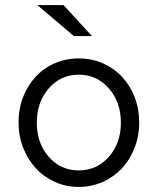

<svg xmlns="http://www.w3.org/2000/svg" viewBox="-20 -726 621 756"><path d="M53 0ZM53 -244Q53 -298 71 -344Q89 -390 120.5 -424Q152 -458 196 -477Q240 -496 290 -496Q341 -496 384.5 -477Q428 -458 460 -424Q492 -390 510 -344Q528 -298 528 -244Q528 -190 509.5 -143Q491 -96 459.5 -62.5Q428 -29 384 -9.5Q340 10 290 10Q240 10 196.5 -9.5Q153 -29 121.5 -63Q90 -97 71.5 -143.5Q53 -190 53 -244ZM290 -55Q361 -55 408.5 -108.5Q456 -162 456 -243Q456 -324 408.5 -378Q361 -432 290 -432Q219 -432 172 -378Q125 -324 125 -243Q125 -162 172 -108.5Q219 -55 290 -55ZM230 -706 342 -584H271L127 -706Z"/></svg>

Font: Red Hat Text
Style: Regular
Weight: 400
Designer: Pentagram / MCKL
Foundry: Pentagram / MCKL
Version: Version 1.005; Red Hat Text